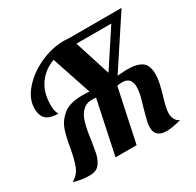

<svg xmlns="http://www.w3.org/2000/svg" viewBox="-163 -934 1160 1136"><g transform="rotate(-30 417.0 -366.5)"><path d="M647 -416C633.7 -416 610.3 -414.7 577 -412L798 -748H445C427.7 -749.3 414.3 -750 405 -750C350.3 -750 295.7 -737.5 241 -712.5C186.3 -687.5 141.5 -654.8 106.5 -614.5C71.5 -574.2 54 -532.7 54 -490C54 -455.3 62.8 -430.5 80.5 -415.5C98.2 -400.5 125 -393 161 -393C161 -394.3 158.7 -399.8 154 -409.5C149.3 -419.2 147 -436.3 147 -461C147 -515.7 160 -561.8 186 -599.5C212 -637.2 248.7 -665 296 -683L386 -414C376 -415.3 360.7 -416 340 -416C274.7 -416 227.7 -401.7 199 -373C175 -351.7 158 -326.5 148 -297.5C138 -268.5 129 -230 121 -182C112.3 -132.7 102.3 -93.8 91 -65.5C79.7 -37.2 60 -15.3 32 0C65.3 11.3 101.3 17 140 17C169.3 17 191.2 8.5 205.5 -8.5C219.8 -25.5 230.3 -48.7 237 -78C240.3 -94 244.3 -117 249 -147C251.7 -168.3 255 -190.5 259 -213.5C263 -236.5 267.7 -256.3 273 -273C281 -302.3 294 -325.3 312 -342C330 -358.7 352.3 -366.3 379 -365C389 -365 396.7 -364.7 402 -364L325 0H469L546 -362C558 -364 570 -365 582 -365C622 -365 642 -342.3 642 -297C642 -281 639.7 -263.2 635 -243.5C630.3 -223.8 623.7 -200 615 -172C606.3 -141.3 599.8 -117 595.5 -99C591.2 -81 589 -64.7 589 -50C589 -5.3 615 17 667 17C692.3 17 725.3 11.3 766 0C754 -4.7 744.5 -13 737.5 -25C730.5 -37 727 -50.7 727 -66C727 -78.7 728.7 -92.5 732 -107.5C735.3 -122.5 741 -143.7 749 -171C757.7 -201 764.3 -226.7 769 -248C773.7 -269.3 776 -289.7 776 -309C776 -349.7 765.2 -377.7 743.5 -393C721.8 -408.3 689.7 -416 647 -416ZM461 -698H699L539 -454Z"/></g></svg>

Font: DonutKreme
Style: Regular
Weight: 400
Designer: Impallari Type
Foundry: Impallari Type
Version: Version 2.100